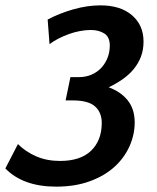

<svg xmlns="http://www.w3.org/2000/svg" viewBox="-36 -685 586 717"><path d="M142 -612Q185 -635 237.5 -650Q290 -665 339 -665Q414 -665 457 -628Q500 -591 500 -530Q500 -498 490 -472.5Q480 -447 462.5 -426Q445 -405 421 -388.5Q397 -372 370 -359Q416 -342 441.5 -309.5Q467 -277 467 -228Q467 -182 447.5 -138.5Q428 -95 391 -61.5Q354 -28 299 -8Q244 12 174 12Q50 12 -16 -56L31 -147Q60 -118 99.5 -101Q139 -84 188 -84Q265 -84 304.5 -122.5Q344 -161 344 -226Q344 -265 319 -287.5Q294 -310 236 -310H209L227 -397H258Q285 -397 306.5 -406.5Q328 -416 343 -432.5Q358 -449 366 -470Q374 -491 374 -515Q374 -547 353.5 -560Q333 -573 303 -573Q284 -573 262.5 -569Q241 -565 220.5 -557.5Q200 -550 181.5 -540.5Q163 -531 149 -520Z"/></svg>

Font: Quattrocento Sans
Style: Bold Italic
Weight: 700
Designer: Pablo Impallari
Foundry: Pablo Impallari, Igino Marini, Brenda Gallo
Version: Version 2.000